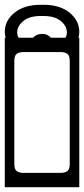

<svg xmlns="http://www.w3.org/2000/svg" viewBox="-40 -764 352 804"><path d="M143 -744Q210.5 -744 251.2 -711Q292 -678 292 -630Q292 -617 288.5 -606H292V20H-20V-606H-16.5Q-20 -617 -20 -630Q-20 -678 21 -711Q62 -744 130 -744ZM142 -697H130Q83 -697 57.5 -675.8Q32 -654.5 32 -629Q32 -615 38 -606H98Q113.5 -622 136 -622Q149 -622 157.2 -618Q165.5 -614 173.5 -606H234Q240 -615 240 -629Q240 -654.5 214.8 -675.8Q189.5 -697 142 -697ZM60 -546Q39 -546 29.5 -538.2Q20 -530.5 20 -510V-76Q20 -56 29.5 -48Q39 -40 60 -40H212Q233 -40 242.5 -48Q252 -56 252 -76V-510Q252 -530.5 242.5 -538.2Q233 -546 212 -546Z"/></svg>

Font: Honk Rounded
Style: Regular
Weight: 400
Designer: Noopur Datye & Yesha Goshar
Foundry: Ek Type
Version: Version 1.000